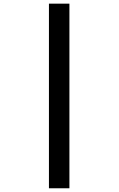

<svg xmlns="http://www.w3.org/2000/svg" viewBox="-20 -784 642 1040"><path d="M245.1 235.8H356V-764.2H245.1Z"/></svg>

Font: Hack
Style: Bold Oblique
Weight: 700
Italic angle: -12°
Monospace: yes
Designer: Christopher Simpkins
Foundry: Christopher Simpkins
Version: Version 2.010